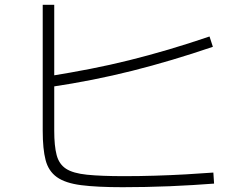

<svg xmlns="http://www.w3.org/2000/svg" viewBox="-20 -768 1040 800"><path d="M491 12Q384 12 318 3.5Q252 -5 217 -30Q182 -55 170 -101Q158 -147 158 -223V-748H206V-223Q206 -160 216 -122Q226 -84 255 -65Q284 -46 342.5 -40Q401 -34 498 -34Q561 -34 626.5 -36Q692 -38 754.5 -41.5Q817 -45 869 -49L872 -3Q831 0 784 3Q737 6 687 8Q637 10 587 11Q537 12 491 12ZM187 -451Q274 -465 356 -481Q438 -497 518.5 -517Q599 -537 682 -561.5Q765 -586 853 -616L867 -573Q694 -514 531 -473Q368 -432 193 -406Z"/></svg>

Font: M PLUS 2 Light
Style: Regular
Weight: 300
Designer: Coji Morishita
Foundry: UNDERFOREST DESIGN
Version: Version 1.001